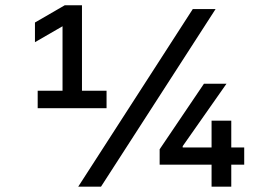

<svg xmlns="http://www.w3.org/2000/svg" viewBox="-20 -704 973 724"><path d="M122.1 -295.9V-361.8H215.8V-605L111.8 -544.9V-619.1L224.1 -684.1H289.1V-361.8H381.8V-295.9ZM274.9 0 707 -669.9H793L360.8 0ZM582 -83V-141.1L749 -388.2H834L668.9 -152.8V-147.9H777.8V-249H852.1V-147.9H900.9V-83H852.1V0H777.8V-83Z"/></svg>

Font: LT Wave Text
Style: Regular
Weight: 400
Designer: Daniel Lyons
Version: Version 2.5 (Glyphs App)